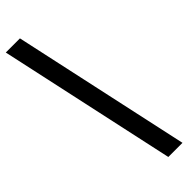

<svg xmlns="http://www.w3.org/2000/svg" viewBox="-329 -808 1017 1017"><g transform="rotate(-45 179.0 -300.0)"><path d="M327.5 200H221.5L4 -800H110Z"/></g></svg>

Font: Big Shoulders Medium
Style: Regular
Weight: 500
Designer: Patric King
Foundry: XO Type Co
Version: Version 2.002